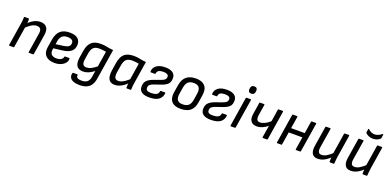

<svg xmlns="http://www.w3.org/2000/svg" viewBox="1 -1699 5906 2905"><g transform="rotate(20 2954.0 -246.5)"><path d="M368 0Q358 0 360 -10L410 -327Q418 -377 400.5 -401Q383 -425 343 -425Q317 -425 291 -415.5Q265 -406 234 -383.5Q203 -361 160 -323L173 -400Q222 -448 271 -474Q320 -500 375 -500Q444 -500 476 -457Q508 -414 494 -331L443 -10Q441 0 432 0ZM53 0Q43 0 45 -10L101 -366Q106 -392 109 -425.5Q112 -459 112 -477Q112 -488 124 -488H182Q187 -488 189.5 -486Q192 -484 193 -478Q194 -470 193 -453Q192 -436 191 -417.5Q190 -399 188 -386L185 -368L128 -10Q127 -6 124.5 -3Q122 0 117 0Z M780 12Q684 12 637 -38.5Q590 -89 605 -181L626 -309Q643 -407 696 -453.5Q749 -500 845 -500Q930 -500 973 -466Q1016 -432 1016 -369Q1016 -296 969 -257.5Q922 -219 842 -209L689 -190L686 -168Q679 -116 705.5 -89.5Q732 -63 787 -63Q829 -63 857.5 -79.5Q886 -96 890 -124Q892 -135 901 -135H966Q975 -135 975 -125Q975 -86 949.5 -55Q924 -24 880 -6Q836 12 780 12ZM701 -261 831 -279Q884 -287 906.5 -306.5Q929 -326 929 -364Q929 -393 905 -409Q881 -425 837 -425Q779 -425 748.5 -396.5Q718 -368 709 -312Z M1345 -500Q1399 -500 1445.5 -489.5Q1492 -479 1550 -475L1473 9Q1464 69 1439 111Q1414 153 1368 175Q1322 197 1248 197Q1190 197 1150.5 181Q1111 165 1095 135Q1079 105 1090 64Q1093 55 1102 55H1165Q1175 55 1174 65Q1170 96 1191.5 109.5Q1213 123 1259 123Q1318 123 1349 96.5Q1380 70 1389 14L1405 -85Q1358 -49 1316.5 -31.5Q1275 -14 1230 -14Q1157 -14 1127 -60Q1097 -106 1112 -200L1131 -316Q1145 -405 1195 -452.5Q1245 -500 1345 -500ZM1259 -89Q1294 -89 1329.5 -106Q1365 -123 1417 -164L1457 -414Q1433 -419 1400 -422Q1367 -425 1346 -425Q1286 -425 1254.5 -396Q1223 -367 1212 -299L1197 -205Q1187 -144 1202 -116.5Q1217 -89 1259 -89Z M1750 12Q1698 12 1671 -13Q1644 -38 1636.5 -82Q1629 -126 1638 -182L1658 -308Q1675 -412 1727 -456Q1779 -500 1879 -500Q1931 -500 1975.5 -489.5Q2020 -479 2078 -475L2022 -122Q2018 -95 2014.5 -66.5Q2011 -38 2011 -10Q2011 0 1999 0H1944Q1934 0 1934 -10Q1934 -26 1935 -43Q1936 -60 1937 -77Q1891 -33 1842.5 -10.5Q1794 12 1750 12ZM1782 -63Q1816 -63 1853.5 -82.5Q1891 -102 1943 -148L1985 -414Q1961 -419 1931 -422Q1901 -425 1879 -425Q1812 -425 1781.5 -395Q1751 -365 1740 -301L1720 -179Q1712 -127 1724 -95Q1736 -63 1782 -63Z M2303 12Q2227 12 2184.5 -16.5Q2142 -45 2142 -105Q2142 -167 2176 -201.5Q2210 -236 2271 -258L2389 -300Q2425 -313 2443.5 -329Q2462 -345 2462 -378Q2462 -402 2440.5 -414Q2419 -426 2379 -426Q2330 -426 2304.5 -410.5Q2279 -395 2276 -363Q2275 -353 2266 -353H2202Q2192 -353 2192 -363Q2192 -420 2240 -460Q2288 -500 2384 -500Q2464 -500 2505 -469.5Q2546 -439 2546 -385Q2546 -319 2512 -287Q2478 -255 2419 -235L2298 -193Q2263 -181 2245 -163Q2227 -145 2227 -115Q2227 -86 2246.5 -73.5Q2266 -61 2309 -61Q2363 -61 2393.5 -76Q2424 -91 2431 -131Q2432 -141 2441 -141H2505Q2515 -141 2514 -131Q2510 -67 2460 -27.5Q2410 12 2303 12Z M2809 12Q2709 12 2664 -40.5Q2619 -93 2635 -193L2655 -314Q2671 -409 2726 -454.5Q2781 -500 2879 -500Q2974 -500 3021.5 -449.5Q3069 -399 3054 -298L3036 -179Q3021 -79 2965.5 -33.5Q2910 12 2809 12ZM2817 -63Q2879 -63 2911.5 -92Q2944 -121 2954 -187L2970 -288Q2981 -359 2955.5 -392Q2930 -425 2871 -425Q2809 -425 2778 -396Q2747 -367 2736 -302L2719 -199Q2708 -132 2731 -97.5Q2754 -63 2817 -63Z M3295 12Q3219 12 3176.5 -16.5Q3134 -45 3134 -105Q3134 -167 3168 -201.5Q3202 -236 3263 -258L3381 -300Q3417 -313 3435.5 -329Q3454 -345 3454 -378Q3454 -402 3432.5 -414Q3411 -426 3371 -426Q3322 -426 3296.5 -410.5Q3271 -395 3268 -363Q3267 -353 3258 -353H3194Q3184 -353 3184 -363Q3184 -420 3232 -460Q3280 -500 3376 -500Q3456 -500 3497 -469.5Q3538 -439 3538 -385Q3538 -319 3504 -287Q3470 -255 3411 -235L3290 -193Q3255 -181 3237 -163Q3219 -145 3219 -115Q3219 -86 3238.5 -73.5Q3258 -61 3301 -61Q3355 -61 3385.5 -76Q3416 -91 3423 -131Q3424 -141 3433 -141H3497Q3507 -141 3506 -131Q3502 -67 3452 -27.5Q3402 12 3295 12Z M3618 0Q3608 0 3610 -10L3684 -478Q3686 -488 3696 -488H3758Q3763 -488 3766 -485.5Q3769 -483 3768 -478L3693 -10Q3692 -6 3689.5 -3Q3687 0 3682 0ZM3738 -570Q3710 -570 3698.5 -585Q3687 -600 3689 -625L3690 -635Q3693 -662 3706 -676Q3719 -690 3747 -690Q3776 -690 3787 -675Q3798 -660 3796 -635L3795 -625Q3792 -598 3779 -584Q3766 -570 3738 -570Z M4135 0Q4124 0 4126 -10L4157 -204Q4115 -169 4072 -151Q4029 -133 3985 -133Q3919 -133 3889 -174Q3859 -215 3872 -294L3901 -478Q3903 -488 3911 -488H3975Q3986 -488 3984 -478L3957 -309Q3949 -257 3961.5 -231.5Q3974 -206 4010 -206Q4046 -206 4089 -227Q4132 -248 4170 -284L4200 -478Q4202 -488 4210 -488H4275Q4286 -488 4284 -478L4210 -10Q4208 0 4200 0Z M4669 0Q4658 0 4660 -10L4734 -478Q4736 -488 4744 -488H4808Q4820 -488 4818 -478L4743 -10Q4741 0 4733 0ZM4366 0Q4355 0 4357 -10L4431 -478Q4433 -488 4441 -488H4505Q4515 -488 4515 -478L4440 -10Q4438 0 4430 0ZM4457 -213 4468 -286H4719L4708 -213Z M5018 12Q4953 12 4927 -32.5Q4901 -77 4914 -158L4965 -478Q4967 -488 4977 -488H5040Q5051 -488 5049 -478L4998 -162Q4991 -114 5004 -88.5Q5017 -63 5054 -63Q5091 -63 5132 -86.5Q5173 -110 5234 -166L5220 -87Q5185 -54 5152.5 -32Q5120 -10 5087 1Q5054 12 5018 12ZM5216 0Q5211 0 5208 -2.5Q5205 -5 5205 -10Q5205 -29 5206 -49Q5207 -69 5210 -90L5211 -132L5266 -478Q5267 -483 5270 -485.5Q5273 -488 5277 -488H5340Q5351 -488 5349 -477L5293 -122Q5289 -95 5286 -66.5Q5283 -38 5282 -10Q5282 0 5270 0Z M5549 12Q5484 12 5458 -32.5Q5432 -77 5445 -158L5496 -478Q5498 -488 5508 -488H5571Q5582 -488 5580 -478L5529 -162Q5522 -114 5535 -88.5Q5548 -63 5585 -63Q5622 -63 5663 -86.5Q5704 -110 5765 -166L5751 -87Q5716 -54 5683.5 -32Q5651 -10 5618 1Q5585 12 5549 12ZM5747 0Q5742 0 5739 -2.5Q5736 -5 5736 -10Q5736 -29 5737 -49Q5738 -69 5741 -90L5742 -132L5797 -478Q5798 -483 5801 -485.5Q5804 -488 5808 -488H5871Q5882 -488 5880 -477L5824 -122Q5820 -95 5817 -66.5Q5814 -38 5813 -10Q5813 0 5801 0ZM5694 -558Q5665 -558 5635 -570Q5605 -582 5583 -603Q5580 -606 5578.5 -610.5Q5577 -615 5578 -621L5585 -668Q5586 -675 5590.5 -676.5Q5595 -678 5600 -673Q5624 -651 5648.5 -640Q5673 -629 5698 -629Q5727 -629 5757 -640.5Q5787 -652 5814 -675Q5819 -679 5824 -677Q5829 -675 5828 -669L5820 -614Q5819 -610 5817.5 -606.5Q5816 -603 5813 -600Q5791 -579 5760 -568.5Q5729 -558 5694 -558Z"/></g></svg>

Font: Sofia Sans Hairline
Style: Italic
Weight: 1
Italic angle: -9°
Designer: Botio Nikoltchev, Ani Petrova
Foundry: lettersoup
Version: Version 4.102